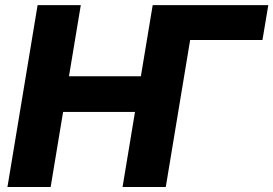

<svg xmlns="http://www.w3.org/2000/svg" viewBox="-20 -748 1093 768"><path d="M1053.2 -727.5 1029.8 -587.9H712.4L593.8 -727.5ZM9.8 0 130.4 -727.5H303.2L255.9 -442.9H543.5L590.8 -727.5H763.7L643.1 0H470.2L520 -300.3H232.4L182.6 0Z"/></svg>

Font: Inter 18pt ExtraBold
Style: Italic
Weight: 800
Italic angle: -9.3988°
Designer: Rasmus Andersson
Foundry: rsms
Version: Version 4.001;git-66647c0bb